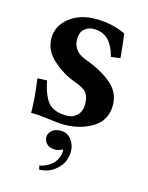

<svg xmlns="http://www.w3.org/2000/svg" viewBox="-103 -509 607 789"><g transform="rotate(15 200.5 -114.5)"><path d="M186 37.1Q213.9 37.1 231 59.1Q248 81.1 248 108.9Q248 127 241 147.9Q233.9 168.9 208 190.9Q182.1 212.9 141.1 214.8L137.2 198.2Q158.2 194.3 174.1 184.6Q189.9 174.8 197.5 165.3Q205.1 155.8 209.5 144.8Q213.9 133.8 214.8 128.4Q215.8 123 215.8 119.1Q215.8 115.2 213.9 108.9Q197.8 117.7 185.1 118.2Q158.2 118.2 146.5 105.5Q134.8 92.8 134.8 77.1Q134.8 63 147.9 50Q161.1 37.1 186 37.1ZM37.1 -146 77.1 -147.9Q91.3 -81.1 115.7 -54.9Q140.1 -28.8 194.8 -28.8Q217.8 -28.8 235.8 -45.4Q253.9 -62 253.9 -94.2Q253.9 -125 241 -141.6Q228 -158.2 188 -171.9Q138.2 -189.9 94 -229Q49.8 -268.1 49.8 -320.8Q49.8 -372.6 94 -408.2Q138.2 -443.8 206.1 -443.8Q276.9 -443.8 334 -416Q340.8 -366.2 345.2 -314L306.2 -309.1Q292 -359.9 268.1 -380.9Q244.1 -401.9 209 -401.9Q186 -401.9 169.4 -387.5Q152.8 -373 152.8 -345.2Q152.8 -292 208 -272Q281.2 -245.1 323.2 -209Q365.2 -172.9 365.2 -119.1Q365.2 -54.2 312.5 -22.2Q259.8 9.8 191.9 9.8Q168.9 9.8 122.6 3.4Q76.2 -2.9 48.8 -2Q49.3 -57.1 37.1 -146Z"/></g></svg>

Font: Linux Libertine
Style: Semibold
Weight: 600
Designer: Philipp H. Poll
Foundry: Philipp H. Poll
Version: Version 5.1.2 ; ttfautohint (v0.9)